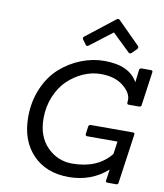

<svg xmlns="http://www.w3.org/2000/svg" viewBox="-104 -1073 995 1164"><g transform="rotate(10 394.0 -491.0)"><path d="M519 -985Q524 -989 529.5 -989Q535 -989 539 -984L674 -849Q682 -840 674 -830L645 -801Q635 -791 626 -799L517 -904L380 -799Q368 -790 361 -801L340 -830Q333 -840 345 -849ZM690 0H637Q623 0 626 -12L636 -81Q537 7 398 7Q259 7 176.5 -79Q94 -165 94 -309Q94 -405 128.5 -485.5Q163 -566 220 -617Q277 -668 347.5 -696Q418 -724 491 -724Q645 -724 697 -629L706 -706Q708 -718 721 -718H777Q790 -718 788 -706L759 -500Q758 -488 744 -488H681Q670 -488 671 -500L672 -512Q672 -515 672 -518Q672 -560 621 -601Q570 -642 483 -642Q429 -642 376.5 -619Q324 -596 281.5 -555.5Q239 -515 213 -452.5Q187 -390 187 -318Q187 -206 251 -141.5Q315 -77 405 -77Q561 -77 642 -178L653 -256H467Q454 -256 456 -269L462 -315Q465 -327 477 -327H736Q748 -327 746 -315L703 -12Q702 0 690 0Z"/></g></svg>

Font: Sanchez
Style: Italic
Weight: 400
Designer: Daniel Hernández
Foundry: LatinoType
Version: Version 1.001